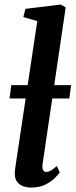

<svg xmlns="http://www.w3.org/2000/svg" viewBox="-20 -838 344 868"><path d="M172.5 -96.5Q170 -79.5 174.5 -70Q179 -60.5 189 -60.5Q197.5 -60.5 208 -65.8Q218.5 -71 237 -87.5L250 -58.5Q245 -51 229.2 -34.5Q213.5 -18 186.2 -4Q159 10 120 10Q101.5 10 84.5 3.8Q67.5 -2.5 57 -16.5Q46.5 -30.5 47 -53.5Q47 -58.5 47.5 -65.2Q48 -72 49 -78.8Q50 -85.5 50.5 -89.5L148.5 -742.5L85.5 -761L95 -798L254.5 -817.5L277 -804.5ZM301.5 -453 293.5 -393H23L31 -453Z"/></svg>

Font: Merriweather 20pt SemiBold
Style: Italic
Weight: 600
Italic angle: -7.8°
Version: Version 2.101